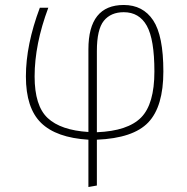

<svg xmlns="http://www.w3.org/2000/svg" viewBox="-20 -551 750 771"><path d="M369 -346V-20Q493 -25 546.5 -79Q600 -133 600 -264Q600 -393 569.5 -447.5Q539 -502 477 -502Q425 -502 397 -467.5Q369 -433 369 -346ZM636 -264Q636 -123 575.5 -59.5Q515 4 369 10V194L335 200V10Q206 2 145 -57.5Q84 -117 84 -244Q84 -371 140 -520H174Q119 -373 119 -244Q119 -126 171.5 -77Q224 -28 335 -21V-353Q335 -531 477 -531Q554 -531 595 -469.5Q636 -408 636 -264Z"/></svg>

Font: FiraSans
Style: Regular
Weight: 200
Designer: Carrois Corporate & Edenspiekermann AG
Foundry: Carrois Corporate GbR & Edenspiekermann AG
Version: Version 3.106;PS 003.106;hotconv 1.0.70;makeotf.lib2.5.58329